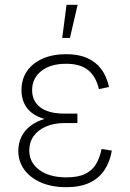

<svg xmlns="http://www.w3.org/2000/svg" viewBox="-20 -773 543 803"><path d="M256.8 9.8Q196.3 9.8 151.4 -9.8Q106.4 -29.3 81.5 -63.5Q56.6 -97.7 56.6 -142.1Q56.6 -174.3 69.6 -200.9Q82.5 -227.5 107.7 -246.8Q132.8 -266.1 169.9 -276.6Q207 -287.1 255.4 -287.1H303.7V-258.3H249Q207 -258.3 173.6 -244.4Q140.1 -230.5 121.3 -204.6Q102.5 -178.7 102.5 -143.1Q102.5 -93.3 144.5 -62.3Q186.5 -31.2 257.8 -31.2Q306.2 -31.2 335.7 -45.4Q365.2 -59.6 381.3 -86.2Q397.5 -112.8 404.8 -149.9L447.8 -143.1Q439.9 -96.7 417.2 -62.3Q394.5 -27.8 355.2 -9Q315.9 9.8 256.8 9.8ZM255.4 -264.6Q206.5 -264.6 171.4 -273.9Q136.2 -283.2 113.8 -300.5Q91.3 -317.9 80.6 -342Q69.8 -366.2 69.8 -396Q69.8 -441.9 93 -475.6Q116.2 -509.3 158.4 -527.8Q200.7 -546.4 256.8 -546.4Q308.6 -546.4 344.7 -530.3Q380.9 -514.2 403.6 -483.9Q426.3 -453.6 436 -409.2L393.6 -400.4Q381.8 -452.6 348.9 -479.5Q315.9 -506.3 256.8 -506.3Q191.4 -506.3 153.1 -476.3Q114.7 -446.3 114.3 -396.5Q114.3 -350.1 148.7 -324Q183.1 -297.9 249.5 -297.9H303.7V-264.6ZM240.2 -614.3 258.3 -752.9H304.7L272.5 -614.3Z"/></svg>

Font: Inter 18pt ExtraLight
Style: Regular
Weight: 250
Designer: Rasmus Andersson
Foundry: rsms
Version: Version 4.001;git-66647c0bb